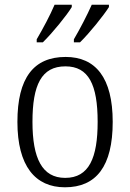

<svg xmlns="http://www.w3.org/2000/svg" viewBox="-20 -786 553 816"><path d="M294 -619V-606H320C361 -646 421 -721 443 -756V-766H370C350 -721 321 -665 294 -619ZM136 -619V-606H162C203 -646 264 -721 285 -756V-766H212C193 -721 163 -665 136 -619ZM256 10C389 10 459 -79 459 -268C459 -456 386 -544 259 -544C123 -544 54 -455 54 -268C54 -80 130 10 256 10ZM257 -30C159 -30 118 -113 118 -268C118 -425 156 -504 258 -504C357 -504 395 -426 395 -268C395 -116 359 -30 257 -30Z"/></svg>

Font: Noto Serif Khmer SemiCondensed Light
Style: Regular
Weight: 300
Width: 4
Designer: Danh Hong and the Monotype Design Team
Foundry: Monotype Imaging Inc.
Version: Version 2.004